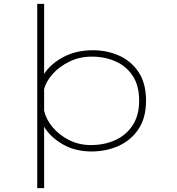

<svg xmlns="http://www.w3.org/2000/svg" viewBox="-20 -770 915 990"><path d="M172 200V-750H207.5V-388.5Q240 -440 306 -475.5Q372 -511 458.5 -511Q532 -511 594.5 -483Q657 -455 695 -397.5Q733 -340 733 -251Q733 -162 694 -104Q655 -46 591 -17.5Q527 11 452 11Q367 11 303 -26.2Q239 -63.5 207.5 -116.5V200ZM453 -478Q391 -478 338.8 -452.8Q286.5 -427.5 251.8 -388.8Q217 -350 207.5 -309.5V-200Q216.5 -156.5 250.2 -115.5Q284 -74.5 335.5 -48.2Q387 -22 448.5 -22Q518 -22 574.2 -47.5Q630.5 -73 664 -124Q697.5 -175 697.5 -251Q697.5 -328 664.8 -378.2Q632 -428.5 576.5 -453.2Q521 -478 453 -478Z"/></svg>

Font: Trispace SemiExpanded Thin
Style: Regular
Weight: 100
Width: 6
Designer: Tyler Finck
Foundry: Etcetera Type Company
Version: Version 1.210; ttfautohint (v1.8.3)